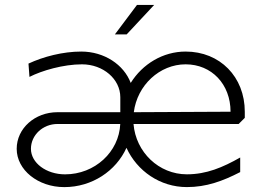

<svg xmlns="http://www.w3.org/2000/svg" viewBox="-20 -756 1082 782"><path d="M448 -616H496L608 -736H538ZM977 -276V-301C977 -443.1 875.8 -546 736 -546C643.5 -546 560.2 -495.1 512.4 -418.3C484.5 -492.5 404.8 -546 311 -546C236 -546 156.6 -525.3 96 -497L100 -442.8C150.6 -468.6 238 -494 314 -494C400.1 -494 470 -434 470 -360V-299H214C122.5 -299 48 -233.5 48 -149.9C48 -63.8 134.8 6.1 241.7 6.1C355.1 6.1 452.5 -59.8 495.1 -153.9C538.2 -59.5 632.1 6 741 6C820.3 6 886.6 -18.1 958.3 -55.1V-114.5C887.1 -74.1 820.9 -46 741 -46C626.9 -46 533.2 -136.2 523.8 -251H952ZM525 -299C538.9 -409 630.3 -494 736 -494C842.1 -494 919 -412.9 919 -301ZM469.8 -251C464.8 -137 366 -45.9 245 -45.9C168.3 -45.9 106 -92.5 106 -149.9C106 -205.7 154.4 -251 214 -251Z"/></svg>

Font: Resamitz
Style: Regular
Weight: 500
Designer: gluk
Foundry: gluk
Version: Version 0.047